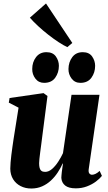

<svg xmlns="http://www.w3.org/2000/svg" viewBox="-20 -1070 621 1102"><path d="M159.5 12Q125.5 12 98.2 -2Q71 -16 55.2 -41.5Q39.5 -67 39 -101.5Q39 -118 40.8 -138.2Q42.5 -158.5 45.2 -181Q48 -203.5 51.2 -226Q54.5 -248.5 57.5 -269.5L86.5 -452L30.5 -481L35 -507.5L230 -535.5L252.5 -519L222.5 -286.5Q220 -265.5 216.8 -241.8Q213.5 -218 210.8 -196.5Q208 -175 206.2 -158.2Q204.5 -141.5 204.5 -133.5Q204.5 -117 207.5 -106Q210.5 -95 218 -89.2Q225.5 -83.5 239 -83.5Q259.5 -83.5 278.8 -100.2Q298 -117 314.2 -142Q330.5 -167 341.5 -191L390.5 -526H551L489 -98Q487 -81 493.2 -74Q499.5 -67 508 -67Q517 -67 528 -72Q539 -77 552 -89L565 -60.5Q553 -45 530.8 -28.2Q508.5 -11.5 479 -0.2Q449.5 11 415 11Q374.5 11 354.2 -5Q334 -21 332 -49Q332 -53.5 332.8 -62.8Q333.5 -72 334.8 -83.2Q336 -94.5 338 -107Q340 -119.5 341.5 -131L339.5 -131.5Q328 -105.5 311.2 -80Q294.5 -54.5 272.2 -33.8Q250 -13 221.8 -0.5Q193.5 12 159.5 12ZM233 -594.5Q201.5 -594.5 183 -619Q164.5 -643.5 165 -674Q165 -713.5 186.8 -742Q208.5 -770.5 246.5 -770.5Q283.5 -770.5 300.8 -745.8Q318 -721 318 -692Q318 -653.5 297 -624Q276 -594.5 233 -594.5ZM441.5 -594.5Q409.5 -594.5 391 -619Q372.5 -643.5 373 -674Q373.5 -713.5 394.8 -742Q416 -770.5 455 -770.5Q491.5 -770.5 508.8 -745.8Q526 -721 526 -692Q526 -653.5 504.8 -624Q483.5 -594.5 441.5 -594.5ZM366.5 -799.5Q345.5 -809 316.8 -827.8Q288 -846.5 257 -870.8Q226 -895 198.2 -920.8Q170.5 -946.5 151.5 -968.5L244 -1050L395 -823.5Z"/></svg>

Font: Merriweather 96pt Black
Style: Italic
Weight: 900
Italic angle: -7.8°
Version: Version 2.101